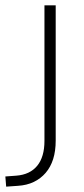

<svg xmlns="http://www.w3.org/2000/svg" viewBox="-78 -504 313 717"><path d="M-55 193 -58 155 -17 152Q34 148 61 115Q88 82 88 22V-484H130V21Q130 60 120.5 90Q111 120 92.5 141.5Q74 163 48 175.5Q22 188 -12 190Z"/></svg>

Font: Nunito Sans 12pt ExtraLight 12pt ExtraLight
Style: Regular
Weight: 250
Version: Version 3.101;gftools[0.9.27]